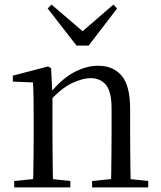

<svg xmlns="http://www.w3.org/2000/svg" viewBox="-20 -818 701 838"><path d="M42 0V-28L150 -39H183L287 -28V0ZM124 0Q125 -24 125.5 -65Q126 -106 126.5 -150.5Q127 -195 127 -229V-289Q127 -341 126.5 -381Q126 -421 124 -458L36 -462V-488L190 -528L203 -520L209 -403V-402V-229Q209 -195 209.5 -150.5Q210 -106 210.5 -65Q211 -24 212 0ZM382 0V-28L489 -39H522L627 -28V0ZM464 0Q465 -24 465.5 -64.5Q466 -105 466.5 -149.5Q467 -194 467 -229V-344Q467 -418 442.5 -447.5Q418 -477 375 -477Q341 -477 294 -455Q247 -433 192 -372L184 -406H194Q248 -473 302 -502Q356 -531 409 -531Q474 -531 511 -487.5Q548 -444 548 -342V-229Q548 -194 548.5 -149.5Q549 -105 549.5 -64.5Q550 -24 551 0ZM205 -798 368 -658H313L475 -798L491 -781L367 -619H314L188 -781Z"/></svg>

Font: Noto Serif TC
Style: Regular
Weight: 400
Designer: Ryoko NISHIZUKA  (kana & ideographs); Frank Grießhammer (Latin, Greek & Cyrillic); Wenlong ZHANG  (bopomofo); Sandoll Co
Foundry: Adobe
Version: Version 2.003-H1;hotconv 1.1.1;makeotfexe 2.6.0